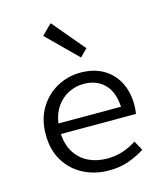

<svg xmlns="http://www.w3.org/2000/svg" viewBox="-126 -955 919 1064"><g transform="rotate(-15 333.5 -423.0)"><path d="M420.9 -673.8 378.9 -631.8 207 -801.8 265.1 -858.9ZM163.1 -311H522Q516.6 -399.4 471.2 -443.1Q425.8 -486.8 354 -486.8Q308.1 -486.8 267.6 -466.6Q227.1 -446.3 199 -407Q170.9 -367.7 163.1 -311ZM543.9 -105 574.2 -49.8Q534.2 -24.4 483.6 -5.6Q433.1 13.2 367.2 13.2Q287.6 13.2 222.2 -20.5Q156.7 -54.2 117.9 -117.4Q79.1 -180.7 79.1 -269Q79.1 -356.9 117.7 -420.4Q156.2 -483.9 218.5 -517.8Q280.8 -551.8 352.1 -551.8Q428.2 -551.8 482.7 -520.5Q537.1 -489.3 566.7 -432.6Q596.2 -376 596.2 -299.8Q596.2 -286.6 594.7 -273.7Q593.3 -260.7 591.8 -251H161.1Q165 -185.5 194.1 -141.6Q223.1 -97.7 270 -75.4Q316.9 -53.2 375 -53.2Q424.3 -53.2 465.8 -67.1Q507.3 -81.1 543.9 -105Z"/></g></svg>

Font: Shanggu Mono N
Style: Regular
Weight: 350
Designer: GuiWonder
Version: Version 1.021